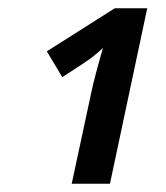

<svg xmlns="http://www.w3.org/2000/svg" viewBox="-20 -734 404 468"><path d="M259.8 -713.9H338.9L248 -286.1H154.8L203.1 -511.2Q211.4 -549.8 231 -617.2Q220.7 -607.4 206.8 -596.2Q192.9 -585 131.8 -545.9L94.2 -608.9Z"/></svg>

Font: Open Sans Semibold
Style: Italic
Weight: 600
Italic angle: -12°
Foundry: Ascender Corporation
Version: Version 1.10